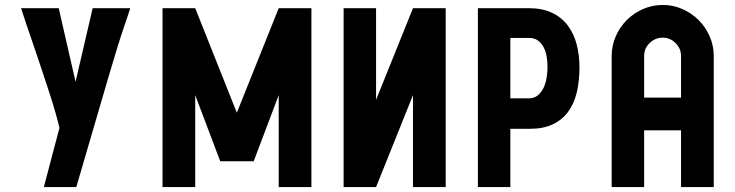

<svg xmlns="http://www.w3.org/2000/svg" viewBox="-20 -755 2966 775"><path d="M506 -722Q499 -700 489.5 -672.5Q480 -645 469 -612Q458 -580 413 -427.5Q368 -275 288 0H157L220 -239Q214 -265 203 -303.5Q192 -342 177.5 -386Q163 -430 147.5 -477Q132 -524 116.5 -569Q101 -614 87.5 -653.5Q74 -693 65 -722H217L285 -425L354 -722Z M1004 -104H869L768 -371V0H636V-722H768L936 -300L1105 -722H1237V0H1105V-371Z M1779 0H1647V-371L1498 0H1367V-722H1498V-352L1647 -722H1779Z M2114 -722Q2169 -722 2208 -703.5Q2247 -685 2271.5 -652.5Q2296 -620 2307.5 -576.5Q2319 -533 2319 -483Q2319 -427 2308 -381.5Q2297 -336 2273 -303.5Q2249 -271 2211 -253Q2173 -235 2118 -235H2040V0H1909V-722ZM2040 -358H2114Q2137 -358 2152 -371Q2167 -384 2175.5 -403.5Q2184 -423 2187 -445Q2190 -467 2190 -485Q2190 -504 2187 -524.5Q2184 -545 2175.5 -562Q2167 -579 2152.5 -590.5Q2138 -602 2114 -602H2040Z M2729 -229H2580V0H2449V-529Q2449 -571 2465.5 -608.5Q2482 -646 2510 -674Q2538 -702 2575.5 -718.5Q2613 -735 2655 -735Q2697 -735 2734.5 -718.5Q2772 -702 2800 -674Q2828 -646 2844.5 -608.5Q2861 -571 2861 -529V0H2729ZM2729 -361V-529Q2729 -559 2707 -581Q2685 -603 2655 -603Q2625 -603 2602.5 -581.5Q2580 -560 2580 -529V-361Z"/></svg>

Font: PostBus
Style: Regular
Weight: 400
Designer: Peter Wiegel
Version: Version 1.001